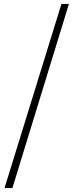

<svg xmlns="http://www.w3.org/2000/svg" viewBox="-20 -783 373 975"><path d="M3 172 292 -763H330L43 172Z"/></svg>

Font: Noto Serif HK ExtraLight
Style: Regular
Weight: 200
Designer: Ryoko NISHIZUKA 西塚涼子 (kana & ideographs); Frank Grießhammer (Latin, Greek & Cyrillic); Wenlong ZHANG 张文龙 (bopomofo); San
Foundry: Adobe
Version: Version 2.002-H1;hotconv 1.1.0;makeotfexe 2.6.0